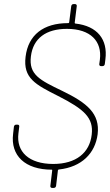

<svg xmlns="http://www.w3.org/2000/svg" viewBox="-20 -821 539 938"><path d="M457 -165C469 -266 406 -318 284 -377C174 -430 120 -456 131 -546C142 -634 205 -680 307 -680C423 -680 479 -619 468 -530L465 -508C464 -502 468 -498 473 -498H481C487 -498 491 -502 492 -508L495 -532C507 -628 456 -694 348 -706C346 -706 345 -708 345 -710L355 -791C356 -797 352 -801 347 -801H339C333 -801 329 -797 328 -791L318 -712C318 -710 316 -708 314 -708H312C193 -708 118 -651 105 -544C92 -439 153 -408 264 -352C392 -287 438 -245 428 -163C418 -75 352 -20 240 -20C121 -20 59 -80 70 -169L74 -202C75 -208 72 -212 66 -212H59C53 -212 49 -208 48 -202L44 -167C31 -61 102 8 234 8C235 8 235 10 235 12L226 87C225 93 229 97 234 97H243C249 97 253 93 254 87L263 11C264 9 265 7 268 7C379 -5 445 -72 457 -165Z"/></svg>

Font: Barlow Thin
Style: Italic
Weight: 250
Italic angle: -7°
Designer: Jeremy Tribby
Foundry: Tribby Type
Version: Version 1.422;hotconv 1.0.109;makeotfexe 2.5.65596